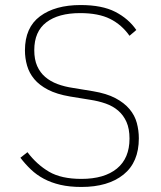

<svg xmlns="http://www.w3.org/2000/svg" viewBox="-20 -730 640 762"><path d="M303 12Q256 12 219.5 3.5Q183 -5 154 -20.5Q125 -36 102.5 -57.5Q80 -79 61 -104L89 -126Q126 -77 174.5 -48.5Q223 -20 303 -20Q394 -20 444 -61Q494 -102 494 -180Q494 -219 482 -246Q470 -273 449 -291Q428 -309 399.5 -319Q371 -329 338 -334L258 -347Q205 -356 170.5 -374Q136 -392 116 -416Q96 -440 87.5 -469.5Q79 -499 79 -530Q79 -621 139 -665.5Q199 -710 300 -710Q385 -710 437.5 -683Q490 -656 521 -611L494 -588Q463 -632 417 -655Q371 -678 298 -678Q212 -678 164 -641.5Q116 -605 116 -531Q116 -494 127.5 -468Q139 -442 159.5 -424.5Q180 -407 208 -396.5Q236 -386 270 -381L349 -368Q403 -359 438 -340.5Q473 -322 494 -297Q515 -272 523 -242Q531 -212 531 -181Q531 -86 470 -37Q409 12 303 12Z"/></svg>

Font: IBM Plex Mono ExtLt
Style: Regular
Weight: 200
Monospace: yes
Designer: Mike Abbink, Paul van der Laan, Pieter van Rosmalen
Foundry: Bold Monday
Version: Version 2.3